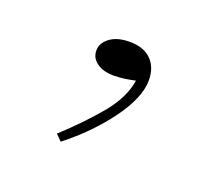

<svg xmlns="http://www.w3.org/2000/svg" viewBox="-53 -120 372 335"><g transform="rotate(20 133.5 47.5)"><path d="M193 -3Q193 29 162 71.5Q131 114 85 150L74 139Q112 104 139.5 71Q167 38 172 5Q163 7 153 8.5Q143 10 132 10Q113 10 101 1.5Q89 -7 89 -21Q89 -35 102.5 -45Q116 -55 139 -55Q165 -55 179 -41Q193 -27 193 -3Z"/></g></svg>

Font: Padyakke Expanded One
Style: Regular
Weight: 400
Designer: James Puckett
Foundry: Dunwich Type Founders
Version: Version 1.500; ttfautohint (v1.8.4.7-5d5b)